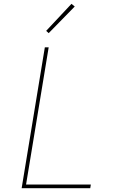

<svg xmlns="http://www.w3.org/2000/svg" viewBox="-20 -982 640 1002"><path d="M93 0 214 -735H234L116 -19H454L451 0ZM234 -809 221 -821 353 -962 370 -948Z"/></svg>

Font: Iosevka Aile Thin
Style: Italic
Weight: 100
Italic angle: -9°
Designer: Belleve Invis
Foundry: Belleve Invis
Version: Version 31.1.0; ttfautohint (v1.8.4)